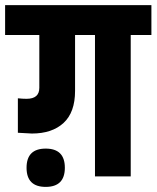

<svg xmlns="http://www.w3.org/2000/svg" viewBox="-52 -691 613 752"><path d="M541 -671V-554H460V0H320V-554H242V-335Q242 -251 197 -209.5Q152 -168 73 -168L18 -171V-306Q36 -304 52 -304Q102 -304 102 -347V-554H-32V-671ZM52 -34Q52 -109 127 -109Q202 -109 202 -34Q202 41 127 41Q52 41 52 -34Z"/></svg>

Font: Khand
Style: Bold
Weight: 700
Designer: Devanagari: Sanchit Sawaria, Jyotish Sonowal; Latin: Satya Rajpurohit
Foundry: Indian Type Foundry
Version: Version 1.101;PS 1.0;hotconv 1.0.78;makeotf.lib2.5.61930; tt